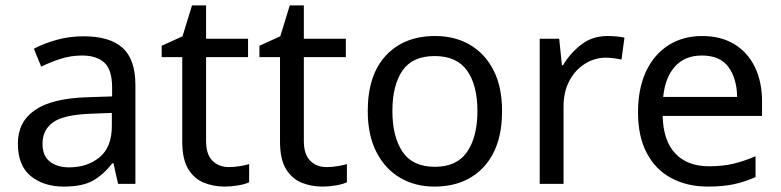

<svg xmlns="http://www.w3.org/2000/svg" viewBox="-20 -679 2885 709"><path d="M288 -545Q386 -545 433 -502Q480 -459 480 -365V0H416L399 -76H395Q360 -32 321.5 -11Q283 10 215 10Q142 10 94 -28.5Q46 -67 46 -149Q46 -229 109 -272.5Q172 -316 303 -320L394 -323V-355Q394 -422 365 -448Q336 -474 283 -474Q241 -474 203 -461.5Q165 -449 132 -433L105 -499Q140 -518 188 -531.5Q236 -545 288 -545ZM314 -259Q214 -255 175.5 -227Q137 -199 137 -148Q137 -103 164.5 -82Q192 -61 235 -61Q303 -61 348 -98.5Q393 -136 393 -214V-262Z M825 -62Q845 -62 866 -65.5Q887 -69 900 -73V-6Q886 1 860 5.5Q834 10 810 10Q768 10 732.5 -4.5Q697 -19 675 -55Q653 -91 653 -156V-468H577V-510L654 -545L689 -659H741V-536H896V-468H741V-158Q741 -109 764.5 -85.5Q788 -62 825 -62Z M1186 -62Q1206 -62 1227 -65.5Q1248 -69 1261 -73V-6Q1247 1 1221 5.5Q1195 10 1171 10Q1129 10 1093.5 -4.5Q1058 -19 1036 -55Q1014 -91 1014 -156V-468H938V-510L1015 -545L1050 -659H1102V-536H1257V-468H1102V-158Q1102 -109 1125.5 -85.5Q1149 -62 1186 -62Z M1834 -269Q1834 -136 1766.5 -63Q1699 10 1584 10Q1513 10 1457.5 -22.5Q1402 -55 1370 -117.5Q1338 -180 1338 -269Q1338 -402 1405 -474Q1472 -546 1587 -546Q1660 -546 1715.5 -513.5Q1771 -481 1802.5 -419.5Q1834 -358 1834 -269ZM1429 -269Q1429 -174 1466.5 -118.5Q1504 -63 1586 -63Q1667 -63 1705 -118.5Q1743 -174 1743 -269Q1743 -364 1705 -418Q1667 -472 1585 -472Q1503 -472 1466 -418Q1429 -364 1429 -269Z M2223 -546Q2238 -546 2255.5 -544.5Q2273 -543 2286 -540L2275 -459Q2262 -462 2246.5 -464Q2231 -466 2217 -466Q2176 -466 2140 -443.5Q2104 -421 2082.5 -380.5Q2061 -340 2061 -286V0H1973V-536H2045L2055 -438H2059Q2085 -482 2126 -514Q2167 -546 2223 -546Z M2573 -546Q2642 -546 2691.5 -516Q2741 -486 2767.5 -431.5Q2794 -377 2794 -304V-251H2427Q2429 -160 2473.5 -112.5Q2518 -65 2598 -65Q2649 -65 2688.5 -74.5Q2728 -84 2770 -102V-25Q2729 -7 2689 1.5Q2649 10 2594 10Q2518 10 2459.5 -21Q2401 -52 2368.5 -113.5Q2336 -175 2336 -264Q2336 -352 2365.5 -415Q2395 -478 2448.5 -512Q2502 -546 2573 -546ZM2572 -474Q2509 -474 2472.5 -433.5Q2436 -393 2429 -321H2702Q2701 -389 2670 -431.5Q2639 -474 2572 -474Z"/></svg>

Font: Noto Sans Mongolian
Style: Regular
Weight: 400
Designer: Monotype Design Team
Foundry: Monotype Imaging Inc.
Version: Version 3.001; ttfautohint (v1.8.4.7-5d5b)